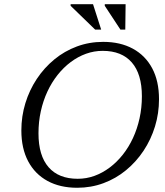

<svg xmlns="http://www.w3.org/2000/svg" viewBox="-20 -878 780 908"><path d="M162 -247.5Q162 -142 209.8 -87.2Q257.5 -32.5 347.5 -32.5Q388.5 -32.5 426.5 -46.2Q464.5 -60 498.5 -85.5Q532.5 -111 560.5 -146.2Q588.5 -181.5 608.8 -225Q629 -268.5 640 -318.5Q651 -368.5 651 -422.5Q651 -528 603.2 -582.8Q555.5 -637.5 465.5 -637.5Q425 -637.5 386.8 -623.8Q348.5 -610 314.5 -584.5Q280.5 -559 252.5 -523.8Q224.5 -488.5 204.2 -445Q184 -401.5 173 -351.8Q162 -302 162 -247.5ZM732 -409Q732 -342 713 -280Q694 -218 659 -165.2Q624 -112.5 576 -73Q528 -33.5 469.5 -11.8Q411 10 345 10Q264 10 204.8 -22.2Q145.5 -54.5 113.2 -115.2Q81 -176 81 -261Q81 -328 100 -390Q119 -452 154 -504.8Q189 -557.5 237 -597Q285 -636.5 343.5 -658.2Q402 -680 468 -680Q549 -680 608.2 -647.8Q667.5 -615.5 699.8 -555Q732 -494.5 732 -409ZM458.5 -738H430L314 -850.5V-858H420ZM572.5 -738H549.5L475.5 -850.5V-858H574Z"/></svg>

Font: Newsreader 18pt
Style: Italic
Weight: 400
Italic angle: -17°
Version: Version 1.003